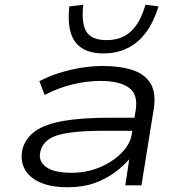

<svg xmlns="http://www.w3.org/2000/svg" viewBox="-20 -781 772 809"><path d="M265 8Q192 8 145.5 -14Q99 -36 81.5 -73.5Q64 -111 76 -157Q90 -202 130.5 -230Q171 -258 247.5 -271.5Q324 -285 445 -285H565L556 -230H424Q330 -230 273 -222Q216 -214 188 -195.5Q160 -177 151 -146Q139 -104 172.5 -78.5Q206 -53 282 -53Q345 -53 400 -76Q455 -99 492 -136.5Q529 -174 535 -215L552 -318Q562 -384 522.5 -412Q483 -440 403 -440Q346 -440 286 -425.5Q226 -411 168 -381L146 -439Q186 -460 231 -474Q276 -488 322.5 -495.5Q369 -503 413 -503Q486 -503 538 -486Q590 -469 614 -430Q638 -391 628 -323L576 0H508L525 -113L528 -114Q503 -84 465 -55.5Q427 -27 378 -9.5Q329 8 265 8ZM416 -556Q359 -556 324.5 -578.5Q290 -601 277.5 -645Q265 -689 272 -754L331 -761Q322 -683 344 -647.5Q366 -612 429 -612Q491 -612 530.5 -647.5Q570 -683 593 -761L648 -754Q628 -689 595.5 -645Q563 -601 518 -578.5Q473 -556 416 -556Z"/></svg>

Font: Nunito Sans 7pt Expanded Light
Style: Italic
Weight: 300
Width: 7
Italic angle: -9°
Designer: Vernon Adams
Foundry: Vernon Adams
Version: Version 3.101;gftools[0.9.27]